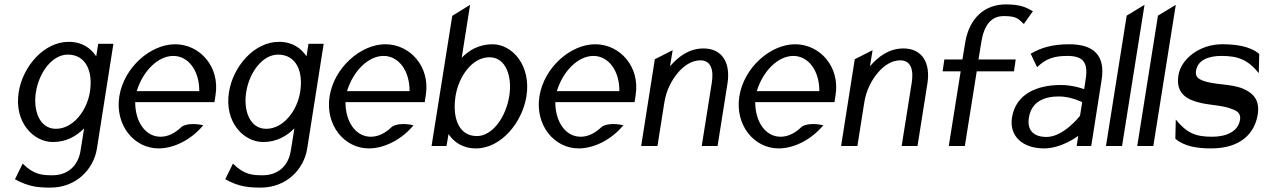

<svg xmlns="http://www.w3.org/2000/svg" viewBox="-20 -663 5741 872"><path d="M65 -245C43 -108 132 -18 220 -18C282 -18 327 -45 362 -80L346 20C335 92 286 133 218 133C173 133 134 131 83 80L48 151C111 186 156 189 209 189C327 189 405 105 420 13L495 -464H426L417 -407C393 -443 355 -473 292 -473C178 -473 83 -359 65 -245ZM143 -244C157 -334 217 -415 288 -415C368 -415 404 -342 388 -244C375 -162 313 -78 234 -78C159 -78 130 -162 143 -244Z M522 -226C501 -95 589 11 700 11C773 11 851 -31 903 -94C903 -94 843 -110 806 -88C776 -59 744 -42 709 -42C641 -42 594 -109 594 -199H954L959 -232C979 -360 888 -462 775 -462C664 -462 543 -357 522 -226ZM601 -249C629 -341 698 -409 767 -409C836 -409 886 -341 885 -249Z M1020 -245C998 -108 1087 -18 1175 -18C1237 -18 1282 -45 1317 -80L1301 20C1290 92 1241 133 1173 133C1128 133 1089 131 1038 80L1003 151C1066 186 1111 189 1164 189C1282 189 1360 105 1375 13L1450 -464H1381L1372 -407C1348 -443 1310 -473 1247 -473C1133 -473 1038 -359 1020 -245ZM1098 -244C1112 -334 1172 -415 1243 -415C1323 -415 1359 -342 1343 -244C1330 -162 1268 -78 1189 -78C1114 -78 1085 -162 1098 -244Z M1477 -226C1456 -95 1544 11 1655 11C1728 11 1806 -31 1858 -94C1858 -94 1798 -110 1761 -88C1731 -59 1699 -42 1664 -42C1596 -42 1549 -109 1549 -199H1909L1914 -232C1934 -360 1843 -462 1730 -462C1619 -462 1498 -357 1477 -226ZM1556 -249C1584 -341 1653 -409 1722 -409C1791 -409 1841 -341 1840 -249Z M1940 0H2008L2017 -54C2041 -19 2079 11 2142 11C2256 11 2352 -107 2371 -226C2393 -368 2305 -462 2217 -462C2155 -462 2111 -435 2077 -401L2115 -641L2034 -591ZM2049 -227C2063 -315 2124 -403 2203 -403C2278 -403 2307 -315 2293 -227C2278 -132 2217 -45 2146 -45C2066 -45 2033 -123 2049 -227Z M2430 -226C2409 -95 2497 11 2608 11C2681 11 2759 -31 2811 -94C2811 -94 2751 -110 2714 -88C2684 -59 2652 -42 2617 -42C2549 -42 2502 -109 2502 -199H2862L2867 -232C2887 -360 2796 -462 2683 -462C2572 -462 2451 -357 2430 -226ZM2509 -249C2537 -341 2606 -409 2675 -409C2744 -409 2794 -341 2793 -249Z M2892 0H2966L2997 -196C3006 -255 3032 -301 3060 -334C3085 -363 3120 -389 3161 -389C3208 -389 3222 -347 3213 -289L3167 0H3239L3284 -284C3299 -379 3259 -443 3175 -443C3109 -443 3060 -405 3023 -362L3035 -435L2954 -394Z M3338 -226C3317 -95 3405 11 3516 11C3589 11 3667 -31 3719 -94C3719 -94 3659 -110 3622 -88C3592 -59 3560 -42 3525 -42C3457 -42 3410 -109 3410 -199H3770L3775 -232C3795 -360 3704 -462 3591 -462C3480 -462 3359 -357 3338 -226ZM3417 -249C3445 -341 3514 -409 3583 -409C3652 -409 3702 -341 3701 -249Z M3800 0H3874L3905 -196C3914 -255 3940 -301 3968 -334C3993 -363 4028 -389 4069 -389C4116 -389 4130 -347 4121 -289L4075 0H4147L4192 -284C4207 -379 4167 -443 4083 -443C4017 -443 3968 -405 3931 -362L3943 -435L3862 -394Z M4261 -339H4343L4289 0H4362L4416 -339H4585L4593 -393H4424L4437 -473C4449 -548 4481 -590 4539 -590C4598 -590 4605 -577 4630 -554L4671 -612C4641 -629 4616 -643 4548 -643C4453 -643 4383 -582 4364 -472L4351 -393H4269Z M4576 -129C4563 -44 4625 11 4722 11C4803 11 4877 -46 4877 -46L4870 0H4936L4983 -299C5001 -410 4949 -462 4836 -462C4756 -462 4706 -445 4661 -419L4690 -358C4732 -398 4769 -409 4828 -409C4897 -409 4923 -381 4911 -305L4904 -258C4904 -258 4855 -277 4798 -277C4689 -277 4593 -236 4576 -129ZM4653 -129C4665 -204 4726 -225 4790 -225C4844 -225 4895 -199 4895 -199L4885 -137C4885 -137 4811 -41 4733 -41C4678 -41 4643 -68 4653 -129Z M5003 0H5076L5178 -641L5097 -592Z M5145 0H5218L5320 -641L5239 -592Z M5332 -321C5318 -235 5376 -208 5436 -195C5480 -185 5539 -184 5577 -167C5598 -160 5616 -148 5612 -120C5603 -63 5546 -42 5485 -42C5409 -42 5370 -59 5320 -120L5318 -33C5360 3 5419 11 5481 11C5618 11 5679 -61 5692 -142C5703 -209 5671 -240 5628 -259C5574 -284 5489 -276 5438 -299C5421 -306 5408 -316 5412 -342C5420 -392 5472 -409 5527 -409C5603 -409 5647 -392 5697 -331L5699 -418C5656 -454 5592 -462 5530 -462C5429 -462 5344 -396 5332 -321Z"/></svg>

Font: Charger Sport
Style: DfNrwObl
Weight: 400
Designer: Jasper
Foundry: Cannot Into Space Fonts
Version: Version 1.1